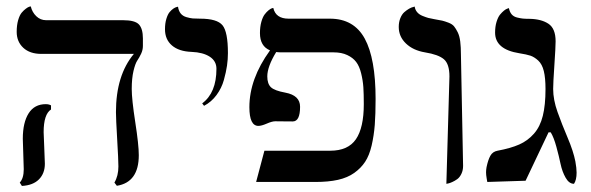

<svg xmlns="http://www.w3.org/2000/svg" viewBox="-20 -580 1884 612"><path d="M119.1 -158.7Q119.1 -149.4 121.1 -108.6Q123 -67.9 123 -58.1Q123 -27.3 104.2 -8.3Q85.4 10.7 49.8 12.7L43 2Q55.7 -11.7 55.7 -40.5Q55.7 -49.8 54.2 -89.1Q52.7 -128.4 52.7 -137.7Q52.7 -189.5 71.3 -218.8Q89.8 -248 126 -248Q135.7 -248 142.6 -244.1V-231Q119.1 -215.8 119.1 -158.7ZM399.9 -296.4Q399.9 -263.7 411.1 -190.9Q422.4 -118.2 422.4 -85.4Q422.4 1 352.5 12.2L344.7 2Q357.4 -19.5 357.4 -49.3Q357.4 -70.3 353.5 -136Q349.6 -201.7 349.6 -222.7Q349.6 -339.8 406.7 -408.2H111.8Q75.2 -408.2 54.2 -427.7Q33.2 -447.3 33.2 -478.5Q33.2 -499.5 37.8 -515.6Q42.5 -531.7 49.1 -539.6Q55.7 -547.4 62.3 -552.2Q68.8 -557.1 73.2 -558.6L78.1 -559.6Q82.5 -541 95.7 -528.3Q108.9 -515.6 127 -515.6H372.6Q410.2 -515.6 422.9 -502Q435.5 -488.3 435.5 -457.5V-433.6Q435.5 -420.9 429.9 -408.9Q424.3 -397 417.7 -387.2Q411.1 -377.4 405.5 -353.8Q399.9 -330.1 399.9 -296.4Z M630.4 -242.7 624.5 -250.5Q669.9 -284.2 669.9 -360.8Q669.9 -385.3 648.7 -399.2Q627.4 -413.1 590.8 -414.6Q550.3 -416 528.1 -435.1Q505.9 -454.1 505.9 -486.8Q505.9 -505.9 510.3 -520Q514.6 -534.2 520.5 -541.3Q526.4 -548.3 532.5 -552.5Q538.6 -556.6 543 -557.6L547.4 -558.6Q549.3 -545.4 555.9 -537.1Q562.5 -528.8 574.2 -525.4Q585.9 -522 594.5 -521.2Q603 -520.5 618.2 -520.5Q671.9 -520.5 689.2 -499.5Q706.5 -478.5 706.5 -410.6Q706.5 -391.1 703.6 -370.8Q700.7 -350.6 693.6 -325Q686.5 -299.3 670.2 -277.1Q653.8 -254.9 630.4 -242.7Z M1139.6 -248Q1139.6 -280.3 1138.2 -302Q1136.7 -323.7 1131.1 -346.4Q1125.5 -369.1 1115.2 -382.6Q1105 -396 1086.9 -404.5Q1068.8 -413.1 1043.5 -413.1H877.9Q868.7 -413.1 860.4 -414.1Q832 -367.7 832 -336.4Q832 -313 843.5 -302Q855 -291 889.6 -284.7Q936.5 -275.9 936.5 -239.7Q936.5 -192.9 913.1 -192.9Q906.7 -192.9 887.2 -193.1Q867.7 -193.4 857.4 -193.4Q847.2 -193.4 830.3 -186Q813.5 -178.7 803.7 -178.7Q774.9 -178.7 774.9 -238.3Q774.9 -328.6 840.3 -418.9Q840.3 -418.9 840.8 -419.4Q808.6 -432.6 808.6 -474.6Q808.6 -494.6 813 -510.3Q817.4 -525.9 823.5 -533.9Q829.6 -542 835.9 -547.1Q842.3 -552.2 846.7 -553.7L851.1 -554.7Q858.9 -520.5 899.9 -520.5H1031.7Q1107.9 -520.5 1142.6 -457Q1177.2 -393.6 1177.2 -264.6Q1177.2 -216.3 1174.6 -182.1Q1171.9 -147.9 1164.6 -116.2Q1157.2 -84.5 1143.8 -64.2Q1130.4 -43.9 1109.1 -28.8Q1087.9 -13.7 1057.4 -6.8Q1026.9 0 985.4 0H796.4L822.8 -99.6H1032.7Q1089.4 -99.6 1114.5 -136.2Q1139.6 -172.9 1139.6 -248Z M1402.8 5.9 1412.6 -336.4Q1412.6 -376 1395 -391.1Q1377.4 -406.2 1334.5 -413.1Q1296.9 -419.4 1273.9 -441.4Q1251 -463.4 1251 -494.1Q1251 -509.8 1256.1 -522.2Q1261.2 -534.7 1268.8 -541.3Q1276.4 -547.9 1283.9 -552.2Q1291.5 -556.6 1296.9 -557.6L1301.8 -559.1Q1303.2 -548.8 1309.6 -541.3Q1315.9 -533.7 1326.9 -529.3Q1337.9 -524.9 1345 -522.9Q1352.1 -521 1363.8 -519Q1381.3 -516.1 1389.6 -514.2Q1397.9 -512.2 1409.9 -507.6Q1421.9 -502.9 1427.5 -495.8Q1433.1 -488.8 1439 -477.1Q1444.8 -465.3 1447 -447.8Q1449.2 -430.2 1449.2 -406.2L1456.1 -51.3Q1456.1 -37.1 1450.7 -25.9Q1445.3 -14.6 1437.5 -9Q1429.7 -3.4 1421.6 0.2Q1413.6 3.9 1408.2 4.9Z M1743.2 -296.4Q1743.2 -262.2 1757.1 -223.1Q1771 -184.1 1789.3 -141.1Q1807.6 -98.1 1814 -65.4Q1817.9 -43.9 1817.9 -29.8Q1817.9 -6.3 1809.6 5.9Q1793.9 5.9 1783 -13.4Q1772 -32.7 1766.8 -57.4Q1761.7 -82 1753.4 -112.3Q1745.1 -142.6 1735.4 -158.2H1728.5L1655.3 -3.9L1533.2 0Q1533.2 -1 1531.2 -11.7Q1529.3 -22.5 1529.3 -30.8Q1529.3 -38.1 1530.8 -46.9Q1535.6 -70.3 1543 -83.5Q1550.3 -96.7 1565.9 -99.6Q1607.9 -107.4 1635 -119.4Q1662.1 -131.3 1681.9 -153.8Q1701.7 -176.3 1710.2 -210.7Q1718.8 -245.1 1718.8 -296.4Q1718.8 -331.5 1713.4 -353.5Q1708 -375.5 1695.6 -387Q1683.1 -398.4 1670.7 -402.6Q1658.2 -406.7 1635.7 -410.2Q1558.1 -422.4 1558.1 -476.1Q1558.1 -495.1 1562.7 -510.3Q1567.4 -525.4 1573.7 -533.2Q1580.1 -541 1586.4 -546.1Q1592.8 -551.3 1597.7 -552.7L1602.1 -554.2Q1604.5 -542 1610.8 -534.4Q1617.2 -526.9 1628.2 -524.2Q1639.2 -521.5 1646.5 -520.8Q1653.8 -520 1667 -520Q1705.1 -519.5 1728 -504.4Q1751 -489.3 1751 -448.2Q1751 -429.7 1747.1 -372.6Q1743.2 -315.4 1743.2 -296.4Z"/></svg>

Font: Libertinage
Style: l
Weight: 400
Designer: OSP
Foundry: OSP
Version: Version 1.0; 2008; OFL relea